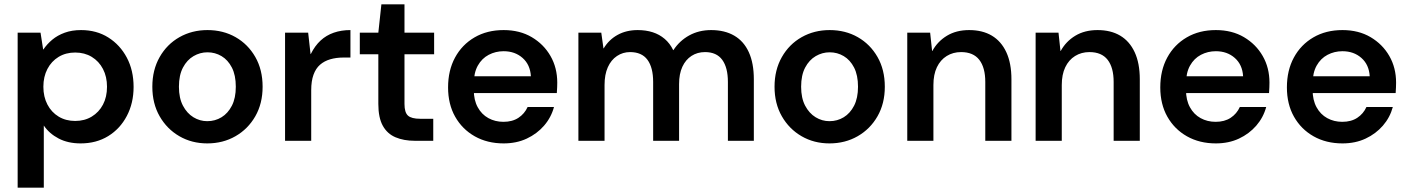

<svg xmlns="http://www.w3.org/2000/svg" viewBox="-20 -646 6463 881"><path d="M61 215V-496H166L178 -419H179Q196 -444 220 -464Q244 -484 277 -496Q310 -508 352 -508Q423 -508 477 -474Q531 -440 562 -381.5Q593 -323 593 -247Q593 -173 562 -114Q531 -55 476.5 -21.5Q422 12 350 12Q292 12 249 -10.5Q206 -33 181 -70V215ZM325 -91Q368 -91 401 -111Q434 -131 452.5 -166Q471 -201 471 -248Q471 -294 452.5 -329.5Q434 -365 401 -385Q368 -405 325 -405Q282 -405 249 -385Q216 -365 197.5 -329.5Q179 -294 179 -248Q179 -202 197.5 -166.5Q216 -131 249 -111Q282 -91 325 -91Z M931 12Q860 12 803 -21Q746 -54 712.5 -112.5Q679 -171 679 -248Q679 -325 712.5 -384Q746 -443 803.5 -475.5Q861 -508 932 -508Q1004 -508 1061 -475.5Q1118 -443 1151.5 -384.5Q1185 -326 1185 -248Q1185 -171 1151.5 -112.5Q1118 -54 1060.5 -21Q1003 12 931 12ZM931 -90Q967 -90 996.5 -108Q1026 -126 1044 -161Q1062 -196 1062 -248Q1062 -301 1044 -336Q1026 -371 996.5 -388.5Q967 -406 932 -406Q898 -406 868 -388.5Q838 -371 819.5 -336Q801 -301 801 -248Q801 -196 819.5 -161Q838 -126 867.5 -108Q897 -90 931 -90Z M1288 0V-496H1394L1405 -398H1406Q1425 -436 1451 -460Q1477 -484 1511.5 -496Q1546 -508 1588 -508V-382H1556Q1523 -382 1495.5 -374Q1468 -366 1448.5 -349Q1429 -332 1418.5 -303Q1408 -274 1408 -232V0Z M1883 0Q1833 0 1795 -16Q1757 -32 1736.5 -69Q1716 -106 1716 -169V-397H1631V-496H1716L1730 -626H1836V-496H1972V-397H1836V-169Q1836 -130 1852 -115.5Q1868 -101 1908 -101H1968V0Z M2291 12Q2216 12 2158.5 -20.5Q2101 -53 2068.5 -110.5Q2036 -168 2036 -245Q2036 -323 2068 -382Q2100 -441 2157.5 -474.5Q2215 -508 2291 -508Q2365 -508 2420 -475.5Q2475 -443 2506 -389Q2537 -335 2537 -267Q2537 -257 2536.5 -245Q2536 -233 2535 -219H2122V-296H2416Q2413 -349 2378 -380Q2343 -411 2291 -411Q2254 -411 2222.5 -394.5Q2191 -378 2172.5 -345Q2154 -312 2154 -262V-233Q2154 -187 2172 -154Q2190 -121 2221 -104Q2252 -87 2290 -87Q2331 -87 2359 -105.5Q2387 -124 2401 -155H2522Q2509 -107 2476.5 -69.5Q2444 -32 2397 -10Q2350 12 2291 12Z M2634 0V-496H2739L2749 -424H2750Q2774 -464 2814 -486Q2854 -508 2906 -508Q2944 -508 2975 -498Q3006 -488 3030 -467.5Q3054 -447 3069 -416H3070Q3098 -459 3142.5 -483.5Q3187 -508 3243 -508Q3305 -508 3349 -482.5Q3393 -457 3416 -406.5Q3439 -356 3439 -282V0H3320V-270Q3320 -336 3294 -371.5Q3268 -407 3215 -407Q3180 -407 3153 -389.5Q3126 -372 3111 -339.5Q3096 -307 3096 -260V0H2977V-270Q2977 -336 2951 -371.5Q2925 -407 2871 -407Q2838 -407 2811 -389Q2784 -371 2769 -337.5Q2754 -304 2754 -256V0Z M3786 12Q3715 12 3658 -21Q3601 -54 3567.5 -112.5Q3534 -171 3534 -248Q3534 -325 3567.5 -384Q3601 -443 3658.5 -475.5Q3716 -508 3787 -508Q3859 -508 3916 -475.5Q3973 -443 4006.5 -384.5Q4040 -326 4040 -248Q4040 -171 4006.5 -112.5Q3973 -54 3915.5 -21Q3858 12 3786 12ZM3786 -90Q3822 -90 3851.5 -108Q3881 -126 3899 -161Q3917 -196 3917 -248Q3917 -301 3899 -336Q3881 -371 3851.5 -388.5Q3822 -406 3787 -406Q3753 -406 3723 -388.5Q3693 -371 3674.5 -336Q3656 -301 3656 -248Q3656 -196 3674.5 -161Q3693 -126 3722.5 -108Q3752 -90 3786 -90Z M4143 0V-496H4248L4257 -412H4258Q4282 -456 4325 -482Q4368 -508 4427 -508Q4488 -508 4531 -482.5Q4574 -457 4597.5 -406.5Q4621 -356 4621 -282V0H4501V-270Q4501 -336 4473.5 -371.5Q4446 -407 4390 -407Q4353 -407 4324 -389Q4295 -371 4279 -337.5Q4263 -304 4263 -256V0Z M4732 0V-496H4837L4846 -412H4847Q4871 -456 4914 -482Q4957 -508 5016 -508Q5077 -508 5120 -482.5Q5163 -457 5186.5 -406.5Q5210 -356 5210 -282V0H5090V-270Q5090 -336 5062.5 -371.5Q5035 -407 4979 -407Q4942 -407 4913 -389Q4884 -371 4868 -337.5Q4852 -304 4852 -256V0Z M5559 12Q5484 12 5426.5 -20.5Q5369 -53 5336.5 -110.5Q5304 -168 5304 -245Q5304 -323 5336 -382Q5368 -441 5425.5 -474.5Q5483 -508 5559 -508Q5633 -508 5688 -475.5Q5743 -443 5774 -389Q5805 -335 5805 -267Q5805 -257 5804.5 -245Q5804 -233 5803 -219H5390V-296H5684Q5681 -349 5646 -380Q5611 -411 5559 -411Q5522 -411 5490.5 -394.5Q5459 -378 5440.5 -345Q5422 -312 5422 -262V-233Q5422 -187 5440 -154Q5458 -121 5489 -104Q5520 -87 5558 -87Q5599 -87 5627 -105.5Q5655 -124 5669 -155H5790Q5777 -107 5744.5 -69.5Q5712 -32 5665 -10Q5618 12 5559 12Z M6140 12Q6065 12 6007.5 -20.5Q5950 -53 5917.5 -110.5Q5885 -168 5885 -245Q5885 -323 5917 -382Q5949 -441 6006.5 -474.5Q6064 -508 6140 -508Q6214 -508 6269 -475.5Q6324 -443 6355 -389Q6386 -335 6386 -267Q6386 -257 6385.5 -245Q6385 -233 6384 -219H5971V-296H6265Q6262 -349 6227 -380Q6192 -411 6140 -411Q6103 -411 6071.5 -394.5Q6040 -378 6021.5 -345Q6003 -312 6003 -262V-233Q6003 -187 6021 -154Q6039 -121 6070 -104Q6101 -87 6139 -87Q6180 -87 6208 -105.5Q6236 -124 6250 -155H6371Q6358 -107 6325.5 -69.5Q6293 -32 6246 -10Q6199 12 6140 12Z"/></svg>

Font: DM Sans 28pt SemiBold
Style: Regular
Weight: 600
Version: Version 4.004;gftools[0.9.30]